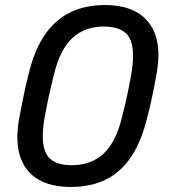

<svg xmlns="http://www.w3.org/2000/svg" viewBox="-20 -730 673 760"><path d="M260 10Q181 10 130 -20.5Q79 -51 59.5 -111.5Q40 -172 56 -262Q62 -292 67.5 -321Q73 -350 79.5 -379.5Q86 -409 94 -439Q115 -528 155 -588.5Q195 -649 255 -679.5Q315 -710 395 -710Q474 -710 525 -679.5Q576 -649 596 -588.5Q616 -528 600 -439Q595 -409 589 -379.5Q583 -350 576.5 -321Q570 -292 562 -262Q540 -172 500.5 -111.5Q461 -51 401.5 -20.5Q342 10 260 10ZM264 -76Q340 -76 389.5 -121.5Q439 -167 463 -267Q471 -297 477 -323.5Q483 -350 488.5 -377Q494 -404 499 -433Q517 -533 493 -579Q469 -625 391 -625Q315 -625 266 -579Q217 -533 193 -433Q186 -404 179.5 -377Q173 -350 168 -323.5Q163 -297 157 -267Q139 -167 163 -121.5Q187 -76 264 -76Z"/></svg>

Font: Rubik
Style: Italic
Weight: 400
Italic angle: -12°
Designer: Hubert and Fischer
Foundry: Hubert and Fischer
Version: Version 2.300;gftools[0.9.30]